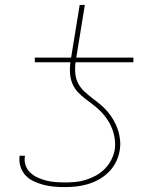

<svg xmlns="http://www.w3.org/2000/svg" viewBox="-20 -755 640 783"><path d="M243 8Q221 8 199 6Q177 4 156.5 -1.5Q136 -7 117 -16Q98 -25 84 -40Q70 -55 63.5 -76Q57 -97 60 -119L61 -120H82Q78 -100 84 -82Q90 -64 103 -51.5Q116 -39 133.5 -31Q151 -23 169 -18.5Q187 -14 206.5 -12.5Q226 -11 246 -11Q267 -11 288 -13Q309 -15 330 -21.5Q351 -28 371 -39Q391 -50 407 -66Q423 -82 433.5 -102.5Q444 -123 448 -144Q451 -166 448 -188Q445 -210 437.5 -229.5Q430 -249 418.5 -266.5Q407 -284 392.5 -299Q378 -314 361.5 -326.5Q345 -339 328 -352Q311 -365 297 -380Q283 -395 275 -414.5Q267 -434 265.5 -456.5Q264 -479 267 -501H122V-520H270L305 -735H326L291 -520H524V-501H288Q285 -478 287 -456Q289 -434 298.5 -415.5Q308 -397 323.5 -382.5Q339 -368 355.5 -355.5Q372 -343 388.5 -329.5Q405 -316 418.5 -300Q432 -284 442.5 -266Q453 -248 460 -228Q467 -208 469.5 -185.5Q472 -163 468 -141Q464 -117 453 -94.5Q442 -72 424 -54Q406 -36 384 -23.5Q362 -11 338 -4Q314 3 290.5 5.5Q267 8 243 8Z"/></svg>

Font: Iosevka Thin Extended Oblique
Style: Regular
Weight: 100
Width: 7
Italic angle: -9°
Monospace: yes
Designer: Belleve Invis
Foundry: Belleve Invis
Version: Version 32.5.0; ttfautohint (v1.8.4)